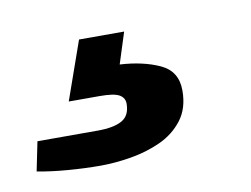

<svg xmlns="http://www.w3.org/2000/svg" viewBox="-114 -59 373 285"><g transform="rotate(-10 72.0 84.0)"><path d="M18 179Q-5 179 -30.5 177Q-56 175 -77 171L-68 127H23Q47 127 59.5 120Q72 113 72 95Q72 86 64 81.5Q56 77 35 77H-12L19 -11H87L72 36Q107 38 132 49.5Q157 61 157 90Q157 117 143.5 134.5Q130 152 109 161.5Q88 171 64 175Q40 179 18 179Z"/></g></svg>

Font: Archivo SemiBold Medium
Style: Italic
Weight: 500
Italic angle: -10°
Version: Version 2.001